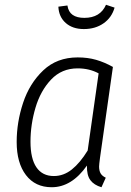

<svg xmlns="http://www.w3.org/2000/svg" viewBox="-20 -775 551 806"><path d="M454 -494 400 -114Q396 -84 396 -76Q396 -58 402.5 -47Q409 -36 424 -29L406 11Q375 2 359.5 -18.5Q344 -39 345 -80Q281 11 197 11Q128 11 89 -40Q50 -91 50 -179Q50 -262 77 -343.5Q104 -425 161.5 -479.5Q219 -534 306 -534Q348 -534 383 -524Q418 -514 454 -494ZM108 -180Q108 -109 133 -72.5Q158 -36 206 -36Q247 -36 281.5 -63.5Q316 -91 348 -143L394 -467Q355 -488 306 -488Q239 -488 194.5 -441Q150 -394 129 -323Q108 -252 108 -180ZM225 -747 263 -752Q267 -725 285 -712.5Q303 -700 334 -700Q401 -700 425 -755L461 -743Q449 -701 414.5 -677Q380 -653 332 -653Q285 -653 256 -678.5Q227 -704 225 -747Z"/></svg>

Font: Fira Sans Condensed Light
Style: Italic
Weight: 300
Width: 3
Italic angle: -8°
Designer: Carrois Corporate & Edenspiekermann AG
Foundry: Carrois Corporate GbR & Edenspiekermann AG
Version: Version 4.203